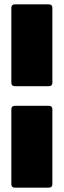

<svg xmlns="http://www.w3.org/2000/svg" viewBox="-20 -780 292 880"><path d="M47 -385H205C214 -385 220 -391 220 -400V-745C220 -754 214 -760 205 -760H47C38 -760 32 -754 32 -745V-400C32 -391 38 -385 47 -385ZM47 80H205C214 80 220 74 220 65V-280C220 -289 214 -295 205 -295H47C38 -295 32 -289 32 -280V65C32 74 38 80 47 80Z"/></svg>

Font: Barlow Condensed Black
Style: Regular
Weight: 900
Width: 3
Designer: Jeremy Tribby
Foundry: Tribby Type
Version: Version 1.422;hotconv 1.0.109;makeotfexe 2.5.65596